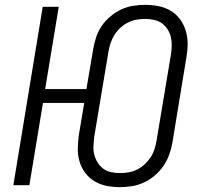

<svg xmlns="http://www.w3.org/2000/svg" viewBox="-20 -763 840 791"><path d="M473 8Q445 8 418 2.5Q391 -3 369 -16.5Q347 -30 331 -51Q315 -72 307.5 -98Q300 -124 300.5 -152Q301 -180 305 -208L327 -339H157L101 0H35L156 -735H222L166 -396H336L364 -561Q368 -585 376 -609.5Q384 -634 399 -656Q414 -678 435 -695.5Q456 -713 479.5 -724Q503 -735 528.5 -739Q554 -743 579 -743Q607 -743 634 -737.5Q661 -732 683.5 -718.5Q706 -705 721.5 -684Q737 -663 745 -637Q753 -611 753 -583Q753 -555 748 -527L690 -174Q686 -150 677 -125.5Q668 -101 653 -79Q638 -57 617 -39.5Q596 -22 572.5 -11Q549 0 523.5 4Q498 8 473 8ZM474 -50Q491 -50 509.5 -53Q528 -56 545 -64.5Q562 -73 576 -86Q590 -99 600.5 -115Q611 -131 616.5 -148.5Q622 -166 625 -184L684 -537Q687 -555 687.5 -573.5Q688 -592 684 -609.5Q680 -627 670.5 -642Q661 -657 647 -667Q633 -677 615 -681Q597 -685 579 -685Q561 -685 543 -682Q525 -679 508 -670.5Q491 -662 476.5 -649Q462 -636 452 -620Q442 -604 436 -586.5Q430 -569 427 -551L368 -198Q366 -180 365 -161.5Q364 -143 368.5 -125.5Q373 -108 382.5 -93Q392 -78 405.5 -68Q419 -58 437 -54Q455 -50 474 -50Z"/></svg>

Font: Iosevka Aile Light
Style: Italic
Weight: 300
Italic angle: -9°
Designer: Belleve Invis
Foundry: Belleve Invis
Version: Version 31.1.0; ttfautohint (v1.8.4)